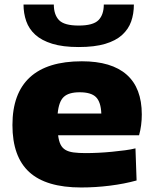

<svg xmlns="http://www.w3.org/2000/svg" viewBox="-20 -820 681 849"><path d="M339 9Q184 9 109.5 -59Q35 -127 35 -267Q35 -407 112 -478Q189 -549 342 -549Q473 -549 540 -490Q607 -431 607 -314Q607 -265 595 -222H237Q240 -197 247.5 -181.5Q255 -166 269 -157.5Q283 -149 305 -146Q327 -143 359 -143Q385 -143 415.5 -144.5Q446 -146 476 -149Q506 -152 533 -155.5Q560 -159 579 -164L584 -22Q530 -7 466 1Q402 9 339 9ZM332 -412Q284 -412 262 -391.5Q240 -371 235 -318H428Q426 -369 404.5 -390.5Q383 -412 332 -412ZM328 -612Q258 -612 211 -626.5Q164 -641 136 -666.5Q108 -692 96 -726.5Q84 -761 84 -800H218Q218 -755 241 -731Q264 -707 328 -707Q392 -707 415.5 -731Q439 -755 439 -800H572Q572 -759 560 -725Q548 -691 520 -665.5Q492 -640 445 -626Q398 -612 328 -612Z"/></svg>

Font: Encode Sans Wide
Style: ExtraBold
Weight: 800
Designer: Pablo Impallari, Andres Torresi
Foundry: Pablo Impallari, Andres Torresi
Version: Version 1.000; ttfautohint (v1.00) -l 8 -r 50 -G 200 -x 14 -